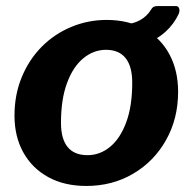

<svg xmlns="http://www.w3.org/2000/svg" viewBox="-20 -606 639 636"><path d="M266 10Q193 10 139.5 -19.5Q86 -49 57 -101.5Q28 -154 28 -223Q28 -293 52.5 -351.5Q77 -410 119 -452Q161 -494 216.5 -517Q272 -540 333 -540Q406 -540 459.5 -509.5Q513 -479 541.5 -425.5Q570 -372 570 -302Q570 -213 530 -142Q490 -71 421 -30.5Q352 10 266 10ZM270 -92Q311 -92 344.5 -119.5Q378 -147 398 -200.5Q418 -254 418 -332Q418 -386 396 -413.5Q374 -441 331 -441Q290 -441 256 -413Q222 -385 202 -331Q182 -277 182 -199Q182 -146 204 -119Q226 -92 270 -92ZM562 -586Q571 -586 573.5 -578Q576 -570 572 -560Q556 -526 528.5 -501Q501 -476 465 -463Q429 -450 387 -450L391 -526Q420 -526 443.5 -539Q467 -552 481 -575Q485 -582 490.5 -584Q496 -586 501 -586Z"/></svg>

Font: Libre Franklin Thin
Style: Bold Italic
Weight: 700
Italic angle: -8°
Version: Version 3.000